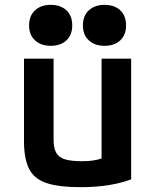

<svg xmlns="http://www.w3.org/2000/svg" viewBox="-20 -762 640 792"><path d="M312 10Q222 10 171.5 -7Q121 -24 100 -65.5Q79 -107 79 -180V-520H201V-187Q201 -152 211.5 -132.5Q222 -113 247.5 -105Q273 -97 318 -97Q342 -97 361 -99.5Q380 -102 403.5 -109.5Q427 -117 462 -131L399 -54V-520H521V-22Q477 -6 426 2Q375 10 312 10ZM189 -573Q149 -573 124.5 -595.5Q100 -618 100 -657Q100 -697 124.5 -719.5Q149 -742 189 -742Q230 -742 254 -719.5Q278 -697 278 -657Q278 -618 254 -595.5Q230 -573 189 -573ZM411 -573Q371 -573 346.5 -595.5Q322 -618 322 -657Q322 -697 346.5 -719.5Q371 -742 411 -742Q452 -742 476 -719.5Q500 -697 500 -657Q500 -618 476 -595.5Q452 -573 411 -573Z"/></svg>

Font: M PLUS Code Latin Expanded SemiBold
Style: Regular
Weight: 600
Width: 7
Designer: Coji Morishita
Foundry: UNDERFOREST DESIGN
Version: Version 1.002; ttfautohint (v1.8.3)